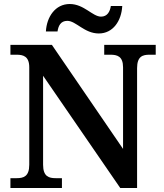

<svg xmlns="http://www.w3.org/2000/svg" viewBox="-20 -938 819 958"><path d="M473 -771C544 -771 586 -834 590 -908H533C529 -881 516 -855 484 -855C442 -855 399 -918 328 -918C256 -918 213 -854 209 -781H267C271 -808 282 -834 316 -834C359 -834 401 -771 473 -771ZM32 0H289V-49H258C224 -49 195 -57 195 -116V-560L580 0H664V-598C664 -657 692 -665 726 -665H757V-714H500V-665H531C565 -665 594 -657 594 -602V-195L239 -714H32V-665H63C96 -665 126 -657 126 -602V-116C126 -57 97 -49 63 -49H32Z"/></svg>

Font: Noto Serif Yezidi SemiBold
Style: Regular
Weight: 600
Designer: Dalton Maag Ltd
Foundry: Dalton Maag Ltd
Version: Version 1.001